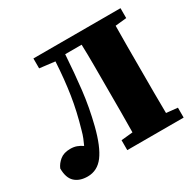

<svg xmlns="http://www.w3.org/2000/svg" viewBox="-146 -814 1009 991"><g transform="rotate(-30 358.0 -318.0)"><path d="M4 -91Q14 -115 37 -134Q60 -153 99 -153Q120 -153 136.5 -147Q153 -141 169 -130Q177 -147 184.5 -165.5Q192 -184 198 -207Q226 -303 239.5 -390.5Q253 -478 259 -582L168 -593V-652H687V-593L620 -586Q619 -526 619 -465Q619 -404 619 -342V-310Q619 -249 619 -188Q619 -127 620 -66L687 -59V0H351V-59L420 -66Q421 -126 421 -187.5Q421 -249 421 -311V-342Q421 -404 421 -466Q421 -528 419 -589H321Q314 -480 303 -384.5Q292 -289 267 -190Q240 -84 202.5 -34Q165 16 107 16Q59 16 31.5 -9.5Q4 -35 4 -91Z"/></g></svg>

Font: Source Serif 4 Black
Style: Regular
Weight: 900
Designer: Frank Grießhammer
Foundry: Adobe
Version: Version 4.005;hotconv 1.1.0;makeotfexe 2.6.0